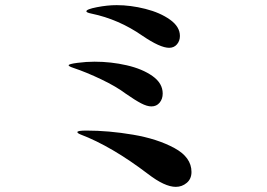

<svg xmlns="http://www.w3.org/2000/svg" viewBox="-20 -737 1040 747"><path d="M534 -598Q442 -662 336 -684Q316 -688 316 -693Q316 -701 357 -709Q398 -717 434 -717Q488 -717 545.5 -702.5Q603 -688 641.5 -660.5Q680 -633 680 -597Q680 -578 668.5 -564.5Q657 -551 638 -551Q603 -551 534 -598ZM470 -372Q433 -400 374.5 -428Q316 -456 265 -473Q247 -479 247 -483Q247 -488 281.5 -492.5Q316 -497 348 -497Q412 -497 473 -483Q534 -469 573.5 -441Q613 -413 613 -373Q613 -352 601 -337.5Q589 -323 569 -323Q552 -323 529 -335Q506 -347 470 -372ZM556 -60Q414 -168 293 -214Q281 -219 281 -223Q281 -229 316 -229Q403 -229 497.5 -213Q592 -197 658.5 -161Q725 -125 725 -68Q725 -41 706.5 -25.5Q688 -10 664 -10Q621 -10 556 -60Z"/></svg>

Font: Shippori Antique B1
Style: Regular
Weight: 400
Designer: FONTDASU
Foundry: FONTDASU / Google Inc. / but / Adobe
Version: Version 2.001